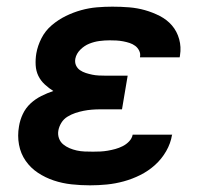

<svg xmlns="http://www.w3.org/2000/svg" viewBox="-20 -548 640 576"><path d="M250 8Q222 8 194.5 5Q167 2 141.5 -6.5Q116 -15 94 -29.5Q72 -44 57 -65.5Q42 -87 37 -114Q32 -141 37 -169Q40 -188 48.5 -206Q57 -224 71.5 -237.5Q86 -251 104 -260Q122 -269 140 -275Q127 -283 114.5 -294.5Q102 -306 95 -320.5Q88 -335 87 -352.5Q86 -370 89 -388Q93 -411 104.5 -433.5Q116 -456 135.5 -472.5Q155 -489 177.5 -500Q200 -511 223.5 -517.5Q247 -524 270.5 -526Q294 -528 317 -528Q343 -528 367.5 -526Q392 -524 415 -517.5Q438 -511 459.5 -500Q481 -489 496 -471.5Q511 -454 517.5 -430.5Q524 -407 520 -382L519 -376H400V-377Q402 -387 397.5 -396Q393 -405 385.5 -410.5Q378 -416 369 -419Q360 -422 349.5 -424Q339 -426 329 -426.5Q319 -427 309 -427Q294 -427 278.5 -425Q263 -423 248 -417Q233 -411 221 -399Q209 -387 206 -372Q204 -361 208 -352Q212 -343 220 -337.5Q228 -332 237.5 -329Q247 -326 256.5 -324Q266 -322 276.5 -321.5Q287 -321 297 -321H363L346 -220H280Q268 -220 255.5 -219Q243 -218 230.5 -215.5Q218 -213 206 -209Q194 -205 182.5 -198Q171 -191 164 -179.5Q157 -168 155 -156Q153 -144 157 -133Q161 -122 169.5 -115Q178 -108 188.5 -103.5Q199 -99 210.5 -96.5Q222 -94 234 -93.5Q246 -93 259 -93Q270 -93 281 -93.5Q292 -94 303.5 -96Q315 -98 326 -101Q337 -104 348 -109.5Q359 -115 367.5 -124Q376 -133 378 -144H497L496 -143Q492 -118 478.5 -94.5Q465 -71 445 -53Q425 -35 401 -23Q377 -11 351.5 -4Q326 3 300.5 5.5Q275 8 250 8Z"/></svg>

Font: Iosevka Aile Oblique
Style: Bold
Weight: 700
Italic angle: -9°
Designer: Belleve Invis
Foundry: Belleve Invis
Version: Version 31.1.0; ttfautohint (v1.8.4)